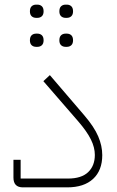

<svg xmlns="http://www.w3.org/2000/svg" viewBox="-20 -808 505 828"><path d="M79 0Q38 0 38 -42V-119H69V-38H273Q331 -38 360 -65.5Q389 -93 389 -140Q389 -172 372 -206.5Q355 -241 317 -285L167 -458L195 -484L344 -310Q386 -261 403.5 -220Q421 -179 421 -139Q421 -73 381.5 -36.5Q342 0 270 0ZM263 -606Q251 -606 243.5 -613Q236 -620 236 -634Q236 -649 243.5 -656Q251 -663 263 -663H268Q280 -663 287.5 -656Q295 -649 295 -634Q295 -620 287.5 -613Q280 -606 268 -606ZM263 -731Q251 -731 243.5 -738Q236 -745 236 -759Q236 -774 243.5 -781Q251 -788 263 -788H268Q280 -788 287.5 -781Q295 -774 295 -759Q295 -745 287.5 -738Q280 -731 268 -731ZM136 -606Q124 -606 116.5 -613Q109 -620 109 -634Q109 -649 116.5 -656Q124 -663 136 -663H141Q153 -663 160.5 -656Q168 -649 168 -634Q168 -620 160.5 -613Q153 -606 141 -606ZM136 -731Q124 -731 116.5 -738Q109 -745 109 -759Q109 -774 116.5 -781Q124 -788 136 -788H141Q153 -788 160.5 -781Q168 -774 168 -759Q168 -745 160.5 -738Q153 -731 141 -731Z"/></svg>

Font: IBM Plex Sans Arabic ExtraLight
Style: Regular
Weight: 200
Designer: Mike Abbink, Paul van der Laan, Pieter van Rosmalen, Wael Morcos, Khajak Apelian
Foundry: Bold Monday
Version: Version 1.1